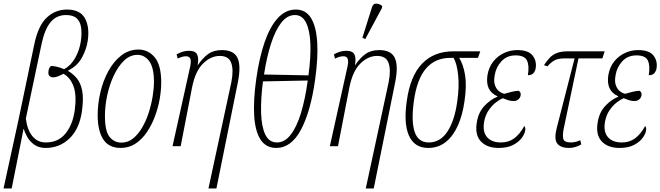

<svg xmlns="http://www.w3.org/2000/svg" viewBox="-60 -826 3732 1085"><path d="M-40 239 45 -151 133 -572Q155 -680 203.5 -726Q252 -772 319 -772Q392 -772 419.5 -723.5Q447 -675 436 -597Q429 -548 403 -500.5Q377 -453 326 -428L325 -425Q353 -409 374.5 -383Q396 -357 404.5 -313Q413 -269 403 -198Q389 -98 333 -44Q277 10 198 10Q160 10 134.5 -8Q109 -26 94.5 -51Q80 -76 75 -97H73L6 239ZM199 -21Q268 -21 309 -70Q350 -119 362 -200Q374 -287 356 -337Q338 -387 299 -409Q287 -403 271 -396Q255 -389 244 -389Q228 -388 219.5 -397Q211 -406 214 -423Q214 -429 217 -437.5Q220 -446 228 -453Q240 -454 261 -449Q282 -444 302 -435Q340 -455 364.5 -498Q389 -541 397 -594Q403 -636 398.5 -669.5Q394 -703 374 -722Q354 -741 313 -741Q260 -741 226.5 -701.5Q193 -662 175 -578L86 -156Q94 -92 123 -56.5Q152 -21 199 -21Z M622 10Q555 10 523.5 -38.5Q492 -87 492 -175Q492 -240 507.5 -305.5Q523 -371 553 -425.5Q583 -480 626 -513Q669 -546 723 -546Q777 -546 814 -502.5Q851 -459 851 -360Q851 -315 842 -264.5Q833 -214 814.5 -165.5Q796 -117 768.5 -77Q741 -37 704.5 -13.5Q668 10 622 10ZM626 -20Q663 -20 692 -43.5Q721 -67 743.5 -105.5Q766 -144 780.5 -189.5Q795 -235 802.5 -280.5Q810 -326 810 -363Q810 -444 783.5 -480Q757 -516 717 -516Q675 -516 641.5 -484Q608 -452 583.5 -400Q559 -348 546 -288Q533 -228 533 -171Q533 -84 559.5 -52Q586 -20 626 -20Z M1118 239 1247 -360Q1261 -429 1247 -469.5Q1233 -510 1182 -510Q1131 -510 1087 -466.5Q1043 -423 1025 -330L961 0H915L1015 -451Q1021 -481 1015.5 -494.5Q1010 -508 991 -508Q982 -508 971.5 -505.5Q961 -503 944 -495L938 -519Q974 -539 1007 -539Q1044 -539 1054 -518Q1064 -497 1057 -458H1058Q1085 -498 1116 -520.5Q1147 -543 1194 -543Q1261 -543 1282 -499Q1303 -455 1284 -360L1163 239Z M1501 10Q1443 10 1412.5 -37Q1382 -84 1376.5 -171Q1371 -258 1388 -379Q1405 -500 1435.5 -588Q1466 -676 1510 -724Q1554 -772 1612 -772Q1668 -772 1697.5 -724Q1727 -676 1732.5 -587.5Q1738 -499 1721 -378Q1696 -197 1641 -93.5Q1586 10 1501 10ZM1683 -400Q1697 -501 1694 -578Q1691 -655 1669.5 -698Q1648 -741 1607 -741Q1563 -741 1529.5 -698Q1496 -655 1471.5 -579Q1447 -503 1432 -405ZM1505 -21Q1549 -21 1583 -65Q1617 -109 1641 -188Q1665 -267 1679 -371L1426 -366Q1413 -265 1415.5 -187Q1418 -109 1439.5 -65Q1461 -21 1505 -21Z M2007 239 2136 -360Q2150 -429 2136 -469.5Q2122 -510 2071 -510Q2020 -510 1976 -466.5Q1932 -423 1914 -330L1850 0H1804L1904 -451Q1910 -481 1904.5 -494.5Q1899 -508 1880 -508Q1871 -508 1860.5 -505.5Q1850 -503 1833 -495L1827 -519Q1863 -539 1896 -539Q1933 -539 1943 -518Q1953 -497 1946 -458H1947Q1974 -498 2005 -520.5Q2036 -543 2083 -543Q2150 -543 2171 -499Q2192 -455 2173 -360L2052 239ZM2004 -605 1988 -613 2042 -785Q2049 -807 2067.5 -805.5Q2086 -804 2100 -792L2098 -780Z M2360 10Q2282 10 2251 -59.5Q2220 -129 2239 -257Q2258 -396 2325 -466Q2392 -536 2502 -536H2654L2641 -499H2535Q2558 -462 2568 -402.5Q2578 -343 2565 -255Q2554 -176 2527.5 -116.5Q2501 -57 2459 -23.5Q2417 10 2360 10ZM2363 -21Q2428 -21 2468.5 -82.5Q2509 -144 2524 -253Q2536 -335 2529 -401.5Q2522 -468 2503 -499H2485Q2399 -499 2347.5 -439Q2296 -379 2279 -256Q2263 -142 2283 -81.5Q2303 -21 2363 -21Z M2758 10Q2691 10 2656.5 -28Q2622 -66 2635 -137Q2644 -192 2678 -228Q2712 -264 2750 -279L2751 -282Q2680 -313 2695 -403Q2703 -448 2728 -479Q2753 -510 2788.5 -526.5Q2824 -543 2863 -543Q2926 -543 2950 -512Q2974 -481 2967 -439Q2964 -423 2954 -412Q2944 -401 2923 -401Q2932 -455 2918 -484Q2904 -513 2854 -513Q2804 -513 2773.5 -479.5Q2743 -446 2736 -403Q2729 -367 2737 -344.5Q2745 -322 2760 -310.5Q2775 -299 2790 -296Q2810 -302 2833 -307.5Q2856 -313 2872 -313Q2876 -310 2880 -303.5Q2884 -297 2882 -286Q2880 -274 2869.5 -264.5Q2859 -255 2842 -255Q2828 -255 2814.5 -259Q2801 -263 2782 -271Q2764 -264 2742 -247Q2720 -230 2701.5 -203Q2683 -176 2676 -139Q2666 -82 2692 -51.5Q2718 -21 2771 -21Q2814 -21 2845.5 -44Q2877 -67 2903 -114Q2906 -110 2908 -103.5Q2910 -97 2907 -84Q2904 -68 2888 -46Q2872 -24 2840 -7Q2808 10 2758 10Z M3156 10Q3108 10 3089 -15Q3070 -40 3086 -102L3187 -496H3132Q3095 -496 3075.5 -486Q3056 -476 3033 -451L3014 -458Q3031 -483 3047 -500Q3063 -517 3087 -526.5Q3111 -536 3152 -536H3357L3344 -496H3209L3126 -101Q3118 -63 3123 -42Q3128 -21 3166 -21Q3176 -21 3189.5 -23.5Q3203 -26 3219 -34L3225 -10Q3210 -1 3192 4.5Q3174 10 3156 10Z M3441 10Q3374 10 3339.5 -28Q3305 -66 3318 -137Q3327 -192 3361 -228Q3395 -264 3433 -279L3434 -282Q3363 -313 3378 -403Q3386 -448 3411 -479Q3436 -510 3471.5 -526.5Q3507 -543 3546 -543Q3609 -543 3633 -512Q3657 -481 3650 -439Q3647 -423 3637 -412Q3627 -401 3606 -401Q3615 -455 3601 -484Q3587 -513 3537 -513Q3487 -513 3456.5 -479.5Q3426 -446 3419 -403Q3412 -367 3420 -344.5Q3428 -322 3443 -310.5Q3458 -299 3473 -296Q3493 -302 3516 -307.5Q3539 -313 3555 -313Q3559 -310 3563 -303.5Q3567 -297 3565 -286Q3563 -274 3552.5 -264.5Q3542 -255 3525 -255Q3511 -255 3497.5 -259Q3484 -263 3465 -271Q3447 -264 3425 -247Q3403 -230 3384.5 -203Q3366 -176 3359 -139Q3349 -82 3375 -51.5Q3401 -21 3454 -21Q3497 -21 3528.5 -44Q3560 -67 3586 -114Q3589 -110 3591 -103.5Q3593 -97 3590 -84Q3587 -68 3571 -46Q3555 -24 3523 -7Q3491 10 3441 10Z"/></svg>

Font: Noto Serif ExtraCondensed ExtraLight
Style: Italic
Weight: 200
Width: 2
Italic angle: -12°
Designer: Monotype Design Team
Foundry: Monotype Imaging Inc.
Version: Version 2.014; ttfautohint (v1.8.4.7-5d5b)